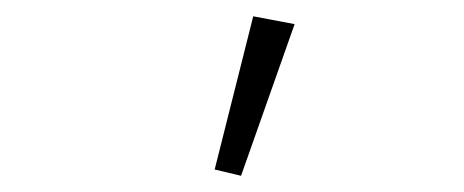

<svg xmlns="http://www.w3.org/2000/svg" viewBox="-20 -777 575 238"><path d="M246.1 -566.9 293.9 -756.8 345.2 -747.1 278.8 -559.1Z"/></svg>

Font: SourceSansPro-Light
Style: Regular
Weight: 300
Designer: Paul D. Hunt
Foundry: Adobe Systems Incorporated
Version: Version 2.020;PS 2.0;hotconv 1.0.86;makeotf.lib2.5.63406